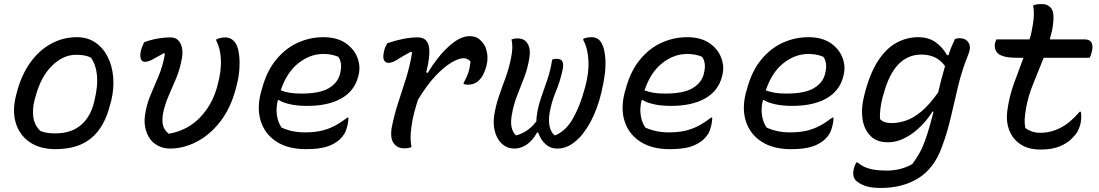

<svg xmlns="http://www.w3.org/2000/svg" viewBox="-20 -727 5440 950"><path d="M361 -543Q412 -543 450.5 -517.5Q489 -492 512 -447.5Q535 -403 540 -346Q545 -289 530 -227L525 -210Q498 -99 432 -44Q366 11 255 11Q177 11 126.5 -24Q76 -59 58 -119Q40 -179 59 -253L63 -269Q85 -354 128.5 -415.5Q172 -477 231.5 -510Q291 -543 361 -543ZM357 -456Q293 -456 238 -402.5Q183 -349 156 -250L152 -236Q139 -188 145 -147Q151 -106 180 -79Q197 -72 215.5 -69.5Q234 -67 253 -67Q331 -67 379 -107Q427 -147 445 -220L448 -233Q481 -367 430 -442Q402 -456 357 -456Z M693 -518Q725 -530 759 -536Q793 -542 823 -542Q849 -542 863 -526.5Q877 -511 881 -487.5Q885 -464 880 -439Q871 -386 852 -340.5Q833 -295 814 -252Q795 -209 786 -162Q781 -128 787 -105.5Q793 -83 814 -66H820Q911 -84 970 -146Q1029 -208 1053 -293L1056 -304Q1076 -377 1073 -433Q1070 -489 1050 -526V-532Q1061 -537 1072.5 -539.5Q1084 -542 1094 -542Q1120 -542 1136 -525Q1153 -509 1160 -474.5Q1167 -440 1165 -394.5Q1163 -349 1150 -301L1147 -289Q1121 -191 1069.5 -125Q1018 -59 953 -25.5Q888 8 822 8Q794 8 772.5 -1Q751 -10 734 -26Q712 -49 702 -82Q692 -115 697 -154Q704 -207 724 -254.5Q744 -302 765 -351.5Q786 -401 796 -460L791 -464Q758 -446 736 -433.5Q714 -421 696 -421Q683 -421 677 -435.5Q671 -450 678 -481Q684 -498 693 -518Z M1580 -543Q1647 -543 1689.5 -514Q1732 -485 1748.5 -441.5Q1765 -398 1754 -355L1752 -347Q1734 -277 1669 -240Q1604 -203 1499 -203Q1451 -203 1414 -211.5Q1377 -220 1360 -232H1355Q1345 -194 1350 -158Q1355 -122 1373 -96Q1424 -72 1489 -72Q1537 -72 1572 -80.5Q1607 -89 1637 -105Q1667 -121 1698 -145H1704Q1704 -133 1702.5 -123.5Q1701 -114 1699 -105Q1693 -80 1684 -65Q1675 -50 1660 -36Q1634 -13 1596 -1Q1558 11 1493 11Q1406 11 1349 -25.5Q1292 -62 1271 -125.5Q1250 -189 1271 -270L1275 -283Q1298 -372 1344.5 -429.5Q1391 -487 1452 -515Q1513 -543 1580 -543ZM1580 -460Q1514 -460 1456.5 -414.5Q1399 -369 1369 -280Q1389 -272 1413.5 -268Q1438 -264 1471 -264Q1562 -264 1606.5 -290.5Q1651 -317 1662 -360Q1670 -391 1667 -411.5Q1664 -432 1654 -446Q1637 -453 1619.5 -456.5Q1602 -460 1580 -460Z M1896 -513Q1934 -526 1972 -534Q2010 -542 2047 -542Q2092 -542 2101.5 -500Q2111 -458 2089 -369L2096 -366Q2145 -447 2200.5 -497.5Q2256 -548 2302 -548Q2322 -548 2335.5 -542.5Q2349 -537 2359 -526Q2378 -508 2385 -485Q2392 -462 2392 -441.5Q2392 -421 2389 -411L2385 -394Q2381 -379 2371 -358.5Q2361 -338 2342.5 -323Q2324 -308 2293 -308Q2285 -308 2274 -311V-317Q2289 -343 2297 -367.5Q2305 -392 2308 -422Q2295 -439 2273 -439Q2250 -439 2213.5 -417.5Q2177 -396 2134 -350.5Q2091 -305 2048 -233Q2038 -202 2029.5 -170Q2021 -138 2016 -102Q2011 -67 2011.5 -44Q2012 -21 2016 1Q2001 7 1981 7Q1945 7 1927 -19.5Q1909 -46 1919 -100Q1931 -160 1950 -218Q1969 -276 1988.5 -337.5Q2008 -399 2019 -467L2013 -471Q1967 -446 1944 -431Q1921 -416 1902 -416Q1886 -416 1879.5 -430.5Q1873 -445 1881 -477Q1885 -494 1896 -513Z M2712 -432Q2723 -436 2734 -436Q2758 -436 2763.5 -421Q2769 -406 2764 -382Q2751 -323 2729.5 -272Q2708 -221 2699 -165Q2688 -91 2723 -58H2729Q2782 -81 2816.5 -143.5Q2851 -206 2871 -282L2875 -295Q2895 -368 2891.5 -428.5Q2888 -489 2866 -529V-535Q2885 -543 2907 -543Q2931 -543 2945 -529Q2970 -504 2975 -439Q2980 -374 2959 -286L2956 -271Q2936 -187 2902 -124Q2868 -61 2826 -26.5Q2784 8 2740 8H2734Q2704 8 2679.5 -13.5Q2655 -35 2643 -71H2637Q2616 -32 2586.5 -12Q2557 8 2526 8Q2505 8 2489 1Q2473 -6 2460 -19Q2439 -40 2429 -75.5Q2419 -111 2425 -154Q2432 -201 2447 -245.5Q2462 -290 2479.5 -337Q2497 -384 2508 -437Q2513 -460 2514.5 -483.5Q2516 -507 2511 -532Q2524 -537 2541 -537Q2576 -537 2591.5 -509.5Q2607 -482 2599 -439Q2591 -389 2573.5 -343.5Q2556 -298 2538.5 -253.5Q2521 -209 2513 -162Q2499 -91 2532 -58H2538Q2567 -67 2591 -84Q2615 -101 2634 -127Q2634 -139 2636 -155Q2642 -199 2657 -242.5Q2672 -286 2688 -332.5Q2704 -379 2712 -432Z M3380 -543Q3447 -543 3489.5 -514Q3532 -485 3548.5 -441.5Q3565 -398 3554 -355L3552 -347Q3534 -277 3469 -240Q3404 -203 3299 -203Q3251 -203 3214 -211.5Q3177 -220 3160 -232H3155Q3145 -194 3150 -158Q3155 -122 3173 -96Q3224 -72 3289 -72Q3337 -72 3372 -80.5Q3407 -89 3437 -105Q3467 -121 3498 -145H3504Q3504 -133 3502.5 -123.5Q3501 -114 3499 -105Q3493 -80 3484 -65Q3475 -50 3460 -36Q3434 -13 3396 -1Q3358 11 3293 11Q3206 11 3149 -25.5Q3092 -62 3071 -125.5Q3050 -189 3071 -270L3075 -283Q3098 -372 3144.5 -429.5Q3191 -487 3252 -515Q3313 -543 3380 -543ZM3380 -460Q3314 -460 3256.5 -414.5Q3199 -369 3169 -280Q3189 -272 3213.5 -268Q3238 -264 3271 -264Q3362 -264 3406.5 -290.5Q3451 -317 3462 -360Q3470 -391 3467 -411.5Q3464 -432 3454 -446Q3437 -453 3419.5 -456.5Q3402 -460 3380 -460Z M3980 -543Q4047 -543 4089.5 -514Q4132 -485 4148.5 -441.5Q4165 -398 4154 -355L4152 -347Q4134 -277 4069 -240Q4004 -203 3899 -203Q3851 -203 3814 -211.5Q3777 -220 3760 -232H3755Q3745 -194 3750 -158Q3755 -122 3773 -96Q3824 -72 3889 -72Q3937 -72 3972 -80.5Q4007 -89 4037 -105Q4067 -121 4098 -145H4104Q4104 -133 4102.5 -123.5Q4101 -114 4099 -105Q4093 -80 4084 -65Q4075 -50 4060 -36Q4034 -13 3996 -1Q3958 11 3893 11Q3806 11 3749 -25.5Q3692 -62 3671 -125.5Q3650 -189 3671 -270L3675 -283Q3698 -372 3744.5 -429.5Q3791 -487 3852 -515Q3913 -543 3980 -543ZM3980 -460Q3914 -460 3856.5 -414.5Q3799 -369 3769 -280Q3789 -272 3813.5 -268Q3838 -264 3871 -264Q3962 -264 4006.5 -290.5Q4051 -317 4062 -360Q4070 -391 4067 -411.5Q4064 -432 4054 -446Q4037 -453 4019.5 -456.5Q4002 -460 3980 -460Z M4522 -543Q4575 -543 4610 -517.5Q4645 -492 4666 -454H4673Q4679 -474 4687.5 -494.5Q4696 -515 4705 -534Q4710 -536 4715.5 -537Q4721 -538 4728 -538Q4758 -538 4772 -516.5Q4786 -495 4772 -460Q4740 -381 4721 -302Q4702 -223 4684.5 -146.5Q4667 -70 4639 4Q4601 107 4523.5 155Q4446 203 4338 203Q4286 203 4256 191Q4226 179 4212 163Q4196 142 4205 106Q4209 91 4217 77H4223Q4248 98 4281 107.5Q4314 117 4368 117Q4437 117 4494 85Q4515 56 4530 29.5Q4545 3 4558 -34Q4570 -68 4580 -103Q4590 -138 4599 -174L4594 -175Q4550 -106 4491 -64.5Q4432 -23 4373 -23Q4318 -23 4287 -54.5Q4256 -86 4248 -136Q4240 -186 4253 -241L4258 -262Q4284 -364 4324.5 -426Q4365 -488 4416 -515.5Q4467 -543 4522 -543ZM4334 -138Q4345 -127 4358.5 -122.5Q4372 -118 4390 -118Q4426 -118 4463 -130.5Q4500 -143 4539.5 -176Q4579 -209 4622 -270Q4629 -301 4637.5 -333.5Q4646 -366 4656 -400Q4634 -430 4605 -443.5Q4576 -457 4539 -457Q4404 -457 4352 -262L4347 -246Q4339 -214 4336 -188Q4333 -162 4334 -138Z M4910 -532H5074Q5080 -551 5084 -569.5Q5088 -588 5091 -608Q5095 -633 5095.5 -655.5Q5096 -678 5092 -700Q5104 -705 5114.5 -706Q5125 -707 5137 -707Q5164 -707 5180.5 -687Q5197 -667 5191 -613Q5189 -592 5184.5 -572Q5180 -552 5174 -532H5347Q5373 -532 5381 -515.5Q5389 -499 5383 -475Q5381 -466 5378.5 -457.5Q5376 -449 5371 -441H5144Q5119 -377 5093.5 -315.5Q5068 -254 5057 -193Q5051 -158 5050 -136Q5049 -114 5053 -94Q5065 -84 5084 -77Q5103 -70 5128 -70Q5179 -70 5227 -94.5Q5275 -119 5322 -174H5328Q5333 -147 5326 -114Q5320 -92 5312 -77Q5304 -62 5284 -42Q5259 -17 5221.5 -2Q5184 13 5129 13Q5067 13 5028 -14Q4989 -41 4973 -84.5Q4957 -128 4964 -179Q4974 -252 4997.5 -315.5Q5021 -379 5044 -441H5013Q4945 -441 4920.5 -460.5Q4896 -480 4904 -517Q4907 -526 4910 -532Z"/></svg>

Font: Recursive Mn Csl St
Style: Italic
Weight: 400
Italic angle: -15°
Monospace: yes
Version: Version 1.079;hotconv 1.0.112;makeotfexe 2.5.65598; ttfautoh